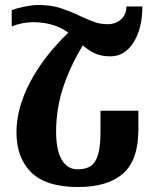

<svg xmlns="http://www.w3.org/2000/svg" viewBox="-20 -740 619 770"><path d="M383 -296H535V-221Q535 -98 473.5 -44Q412 10 293 10Q165 10 105.5 -48.5Q46 -107 46 -210Q46 -306 100.5 -410Q155 -514 254 -609Q196 -651 113 -651Q69 -651 27 -634V-699Q46 -707 78.5 -713.5Q111 -720 132 -720Q183 -720 219.5 -708.5Q256 -697 301 -676Q337 -659 360.5 -651Q384 -643 412 -643Q444 -643 465.5 -662.5Q487 -682 487 -714H551Q551 -626 515.5 -570Q480 -514 423 -514Q387 -514 361.5 -525.5Q336 -537 312 -558Q259 -470 232 -385.5Q205 -301 205 -212Q205 -138 227.5 -99.5Q250 -61 291 -61Q325 -61 344.5 -74.5Q364 -88 373.5 -121Q383 -154 383 -212Z"/></svg>

Font: Noto Serif Armenian Bold Cond
Style: Regular
Weight: 700
Width: 3
Designer: Monotype Design team
Foundry: Monotype Imaging Inc.
Version: Version 1.000